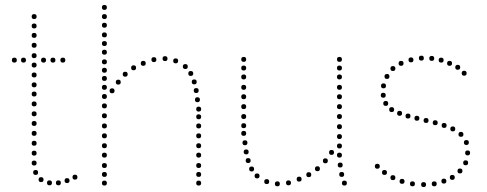

<svg xmlns="http://www.w3.org/2000/svg" viewBox="-20 -750 1969 776"><path d="M251 -10Q241 -10 241 -20Q241 -30 251 -30Q261 -30 261 -20Q261 -10 251 -10ZM118 -241Q108 -241 108 -251Q108 -261 118 -261Q128 -261 128 -251Q128 -241 118 -241ZM118 -201Q108 -201 108 -211Q108 -221 118 -221Q128 -221 128 -211Q128 -201 118 -201ZM118 -161Q108 -161 108 -171Q108 -181 118 -181Q128 -181 128 -171Q128 -161 118 -161ZM118 -121Q108 -121 108 -131Q108 -141 118 -141Q128 -141 128 -131Q128 -121 118 -121ZM118 -81Q108 -81 108 -91Q108 -101 118 -101Q128 -101 128 -91Q128 -81 118 -81ZM124 -43Q114 -43 114 -53Q114 -63 124 -63Q134 -63 134 -53Q134 -43 124 -43ZM146 -14Q136 -14 136 -24Q136 -34 146 -34Q156 -34 156 -24Q156 -14 146 -14ZM118 -557Q108 -557 108 -567Q108 -577 118 -577Q128 -577 128 -567Q128 -557 118 -557ZM118 -515Q108 -515 108 -525Q108 -535 118 -535Q128 -535 128 -525Q128 -515 118 -515ZM118 -477Q108 -477 108 -487Q108 -497 118 -497Q128 -497 128 -487Q128 -477 118 -477ZM118 -397Q108 -397 108 -407Q108 -417 118 -417Q128 -417 128 -407Q128 -397 118 -397ZM118 -360Q108 -360 108 -370Q108 -380 118 -380Q128 -380 128 -370Q128 -360 118 -360ZM118 -320Q108 -320 108 -330Q108 -340 118 -340Q128 -340 128 -330Q128 -320 118 -320ZM118 -280Q108 -280 108 -290Q108 -300 118 -300Q128 -300 128 -290Q128 -280 118 -280ZM118 -673Q108 -673 108 -683Q108 -693 118 -693Q128 -693 128 -683Q128 -673 118 -673ZM118 -635Q108 -635 108 -645Q108 -655 118 -655Q128 -655 128 -645Q128 -635 118 -635ZM118 -597Q108 -597 108 -607Q108 -617 118 -617Q128 -617 128 -607Q128 -597 118 -597ZM118 -437Q108 -437 108 -447Q108 -457 118 -457Q128 -457 128 -447Q128 -437 118 -437ZM180 -1Q170 -1 170 -11Q170 -21 180 -21Q190 -21 190 -11Q190 -1 180 -1ZM216 -1Q206 -1 206 -11Q206 -21 216 -21Q226 -21 226 -11Q226 -1 216 -1ZM283 -24Q273 -24 273 -34Q273 -44 283 -44Q293 -44 293 -34Q293 -24 283 -24ZM75 -497Q65 -497 65 -507Q65 -517 75 -517Q85 -517 85 -507Q85 -497 75 -497ZM38 -497Q28 -497 28 -507Q28 -517 38 -517Q48 -517 48 -507Q48 -497 38 -497ZM156 -497Q146 -497 146 -507Q146 -517 156 -517Q166 -517 166 -507Q166 -497 156 -497ZM194 -497Q184 -497 184 -507Q184 -517 194 -517Q204 -517 204 -507Q204 -497 194 -497ZM234 -497Q224 -497 224 -507Q224 -517 234 -517Q244 -517 244 -507Q244 -497 234 -497Z M402 -231Q392 -231 392 -241Q392 -251 402 -251Q412 -251 412 -241Q412 -231 402 -231ZM402 -191Q392 -191 392 -201Q392 -211 402 -211Q412 -211 412 -201Q412 -191 402 -191ZM402 -151Q392 -151 392 -161Q392 -171 402 -171Q412 -171 412 -161Q412 -151 402 -151ZM402 -113Q392 -113 392 -123Q392 -133 402 -133Q412 -133 412 -123Q412 -113 402 -113ZM402 -71Q392 -71 392 -81Q392 -91 402 -91Q412 -91 412 -81Q412 -71 402 -71ZM402 -35Q392 -35 392 -45Q392 -55 402 -55Q412 -55 412 -45Q412 -35 402 -35ZM402 0Q392 0 392 -10Q392 -20 402 -20Q412 -20 412 -10Q412 0 402 0ZM402 -490Q392 -490 392 -500Q392 -510 402 -510Q412 -510 412 -500Q412 -490 402 -490ZM402 -387Q392 -387 392 -397Q392 -407 402 -407Q412 -407 412 -397Q412 -387 402 -387ZM402 -350Q392 -350 392 -360Q392 -370 402 -370Q412 -370 412 -360Q412 -350 402 -350ZM402 -312Q392 -312 392 -322Q392 -332 402 -332Q412 -332 412 -322Q412 -312 402 -312ZM402 -272Q392 -272 392 -282Q392 -292 402 -292Q412 -292 412 -282Q412 -272 402 -272ZM402 -423Q392 -423 392 -433Q392 -443 402 -443Q412 -443 412 -433Q412 -423 402 -423ZM402 -456Q392 -456 392 -466Q392 -476 402 -476Q412 -476 412 -466Q412 -456 402 -456ZM783 -231Q773 -231 773 -241Q773 -251 783 -251Q793 -251 793 -241Q793 -231 783 -231ZM783 -191Q773 -191 773 -201Q773 -211 783 -211Q793 -211 793 -201Q793 -191 783 -191ZM783 -151Q773 -151 773 -161Q773 -171 783 -171Q793 -171 793 -161Q793 -151 783 -151ZM783 -113Q773 -113 773 -123Q773 -133 783 -133Q793 -133 793 -123Q793 -113 783 -113ZM783 -71Q773 -71 773 -81Q773 -91 783 -91Q793 -91 793 -81Q793 -71 783 -71ZM783 -35Q773 -35 773 -45Q773 -55 783 -55Q793 -55 793 -45Q793 -35 783 -35ZM783 0Q773 0 773 -10Q773 -20 783 -20Q793 -20 793 -10Q793 0 783 0ZM602 -499Q592 -499 592 -509Q592 -519 602 -519Q612 -519 612 -509Q612 -499 602 -499ZM647 -503Q637 -503 637 -513Q637 -523 647 -523Q657 -523 657 -513Q657 -503 647 -503ZM690 -494Q680 -494 680 -504Q680 -514 690 -514Q700 -514 700 -504Q700 -494 690 -494ZM729 -471Q719 -471 719 -481Q719 -491 729 -491Q739 -491 739 -481Q739 -471 729 -471ZM751 -443Q741 -443 741 -453Q741 -463 751 -463Q761 -463 761 -453Q761 -443 751 -443ZM773 -374Q763 -374 763 -384Q763 -394 773 -394Q783 -394 783 -384Q783 -374 773 -374ZM778 -337Q768 -337 768 -347Q768 -357 778 -357Q788 -357 788 -347Q788 -337 778 -337ZM765 -409Q755 -409 755 -419Q755 -429 765 -429Q775 -429 775 -419Q775 -409 765 -409ZM783 -299Q773 -299 773 -309Q773 -319 783 -319Q793 -319 793 -309Q793 -299 783 -299ZM559 -484Q549 -484 549 -494Q549 -504 559 -504Q569 -504 569 -494Q569 -484 559 -484ZM783 -268Q773 -268 773 -278Q773 -288 783 -288Q793 -288 793 -278Q793 -268 783 -268ZM520 -466Q510 -466 510 -476Q510 -486 520 -486Q530 -486 530 -476Q530 -466 520 -466ZM486 -440Q476 -440 476 -450Q476 -460 486 -460Q496 -460 496 -450Q496 -440 486 -440ZM458 -408Q448 -408 448 -418Q448 -428 458 -428Q468 -428 468 -418Q468 -408 458 -408ZM433 -373Q423 -373 423 -383Q423 -393 433 -393Q443 -393 443 -383Q443 -373 433 -373ZM402 -564Q392 -564 392 -574Q392 -584 402 -584Q412 -584 412 -574Q412 -564 402 -564ZM402 -529Q392 -529 392 -539Q392 -549 402 -549Q412 -549 412 -539Q412 -529 402 -529ZM402 -710Q392 -710 392 -720Q392 -730 402 -730Q412 -730 412 -720Q412 -710 402 -710ZM402 -673Q392 -673 392 -683Q392 -693 402 -693Q412 -693 412 -683Q412 -673 402 -673ZM402 -638Q392 -638 392 -648Q392 -658 402 -658Q412 -658 412 -648Q412 -638 402 -638ZM402 -599Q392 -599 392 -609Q392 -619 402 -619Q412 -619 412 -609Q412 -599 402 -599Z M1352 -289Q1362 -289 1362 -279Q1362 -269 1352 -269Q1342 -269 1342 -279Q1342 -289 1352 -289ZM1352 -329Q1362 -329 1362 -319Q1362 -309 1352 -309Q1342 -309 1342 -319Q1342 -329 1352 -329ZM1352 -369Q1362 -369 1362 -359Q1362 -349 1352 -349Q1342 -349 1342 -359Q1342 -369 1352 -369ZM1352 -407Q1362 -407 1362 -397Q1362 -387 1352 -387Q1342 -387 1342 -397Q1342 -407 1352 -407ZM1352 -449Q1362 -449 1362 -439Q1362 -429 1352 -429Q1342 -429 1342 -439Q1342 -449 1352 -449ZM1352 -485Q1362 -485 1362 -475Q1362 -465 1352 -465Q1342 -465 1342 -475Q1342 -485 1352 -485ZM1352 -520Q1362 -520 1362 -510Q1362 -500 1352 -500Q1342 -500 1342 -510Q1342 -520 1352 -520ZM1372 -20Q1382 -20 1382 -10Q1382 0 1372 0Q1362 0 1362 -10Q1362 -20 1372 -20ZM1352 -133Q1362 -133 1362 -123Q1362 -113 1352 -113Q1342 -113 1342 -123Q1342 -133 1352 -133ZM1352 -170Q1362 -170 1362 -160Q1362 -150 1352 -150Q1342 -150 1342 -160Q1342 -170 1352 -170ZM1352 -208Q1362 -208 1362 -198Q1362 -188 1352 -188Q1342 -188 1342 -198Q1342 -208 1352 -208ZM1352 -248Q1362 -248 1362 -238Q1362 -228 1352 -228Q1342 -228 1342 -238Q1342 -248 1352 -248ZM1355 -93Q1365 -93 1365 -83Q1365 -73 1355 -73Q1345 -73 1345 -83Q1345 -93 1355 -93ZM1361 -55Q1371 -55 1371 -45Q1371 -35 1361 -35Q1351 -35 1351 -45Q1351 -55 1361 -55ZM965 -289Q975 -289 975 -279Q975 -269 965 -269Q955 -269 955 -279Q955 -289 965 -289ZM965 -329Q975 -329 975 -319Q975 -309 965 -309Q955 -309 955 -319Q955 -329 965 -329ZM965 -369Q975 -369 975 -359Q975 -349 965 -349Q955 -349 955 -359Q955 -369 965 -369ZM965 -407Q975 -407 975 -397Q975 -387 965 -387Q955 -387 955 -397Q955 -407 965 -407ZM965 -449Q975 -449 975 -439Q975 -429 965 -429Q955 -429 955 -439Q955 -449 965 -449ZM965 -485Q975 -485 975 -475Q975 -465 965 -465Q955 -465 955 -475Q955 -485 965 -485ZM965 -520Q975 -520 975 -510Q975 -500 965 -500Q955 -500 955 -510Q955 -520 965 -520ZM1146 -21Q1156 -21 1156 -11Q1156 -1 1146 -1Q1136 -1 1136 -11Q1136 -21 1146 -21ZM1101 -17Q1111 -17 1111 -7Q1111 3 1101 3Q1091 3 1091 -7Q1091 -17 1101 -17ZM1058 -26Q1068 -26 1068 -16Q1068 -6 1058 -6Q1048 -6 1048 -16Q1048 -26 1058 -26ZM1019 -49Q1029 -49 1029 -39Q1029 -29 1019 -29Q1009 -29 1009 -39Q1009 -49 1019 -49ZM997 -77Q1007 -77 1007 -67Q1007 -57 997 -57Q987 -57 987 -67Q987 -77 997 -77ZM975 -146Q985 -146 985 -136Q985 -126 975 -126Q965 -126 965 -136Q965 -146 975 -146ZM970 -183Q980 -183 980 -173Q980 -163 970 -163Q960 -163 960 -173Q960 -183 970 -183ZM983 -111Q993 -111 993 -101Q993 -91 983 -91Q973 -91 973 -101Q973 -111 983 -111ZM965 -221Q975 -221 975 -211Q975 -201 965 -201Q955 -201 955 -211Q955 -221 965 -221ZM1189 -36Q1199 -36 1199 -26Q1199 -16 1189 -16Q1179 -16 1179 -26Q1179 -36 1189 -36ZM965 -252Q975 -252 975 -242Q975 -232 965 -232Q955 -232 955 -242Q955 -252 965 -252ZM1228 -54Q1238 -54 1238 -44Q1238 -34 1228 -34Q1218 -34 1218 -44Q1218 -54 1228 -54ZM1263 -78Q1273 -78 1273 -68Q1273 -58 1263 -58Q1253 -58 1253 -68Q1253 -78 1263 -78ZM1295 -110Q1305 -110 1305 -100Q1305 -90 1295 -90Q1285 -90 1285 -100Q1285 -110 1295 -110ZM1320 -144Q1330 -144 1330 -134Q1330 -124 1320 -124Q1310 -124 1310 -134Q1310 -144 1320 -144Z M1683 -505Q1673 -505 1673 -515Q1673 -525 1683 -525Q1693 -525 1693 -515Q1693 -505 1683 -505ZM1725 -504Q1715 -504 1715 -514Q1715 -524 1725 -524Q1735 -524 1735 -514Q1735 -504 1725 -504ZM1763 -497Q1753 -497 1753 -507Q1753 -517 1763 -517Q1773 -517 1773 -507Q1773 -497 1763 -497ZM1797 -484Q1787 -484 1787 -494Q1787 -504 1797 -504Q1807 -504 1807 -494Q1807 -484 1797 -484ZM1856 -444Q1846 -444 1846 -454Q1846 -464 1856 -464Q1866 -464 1866 -454Q1866 -444 1856 -444ZM1641 -498Q1631 -498 1631 -508Q1631 -518 1641 -518Q1651 -518 1651 -508Q1651 -498 1641 -498ZM1601 -484Q1591 -484 1591 -494Q1591 -504 1601 -504Q1611 -504 1611 -494Q1611 -484 1601 -484ZM1568 -463Q1558 -463 1558 -473Q1558 -483 1568 -483Q1578 -483 1578 -473Q1578 -463 1568 -463ZM1544 -431Q1534 -431 1534 -441Q1534 -451 1544 -451Q1554 -451 1554 -441Q1554 -431 1544 -431ZM1530 -393Q1520 -393 1520 -403Q1520 -413 1530 -413Q1540 -413 1540 -403Q1540 -393 1530 -393ZM1692 -14Q1702 -14 1702 -4Q1702 6 1692 6Q1682 6 1682 -4Q1682 -14 1692 -14ZM1735 -17Q1745 -17 1745 -7Q1745 3 1735 3Q1725 3 1725 -7Q1725 -17 1735 -17ZM1774 -28Q1784 -28 1784 -18Q1784 -8 1774 -8Q1764 -8 1764 -18Q1764 -28 1774 -28ZM1808 -43Q1818 -43 1818 -33Q1818 -23 1808 -23Q1798 -23 1798 -33Q1798 -43 1808 -43ZM1839 -69Q1849 -69 1849 -59Q1849 -49 1839 -49Q1829 -49 1829 -59Q1829 -69 1839 -69ZM1870 -142Q1880 -142 1880 -132Q1880 -122 1870 -122Q1860 -122 1860 -132Q1860 -142 1870 -142ZM1865 -184Q1875 -184 1875 -174Q1875 -164 1865 -164Q1855 -164 1855 -174Q1855 -184 1865 -184ZM1862 -102Q1872 -102 1872 -92Q1872 -82 1862 -82Q1852 -82 1852 -92Q1852 -102 1862 -102ZM1843 -217Q1853 -217 1853 -207Q1853 -197 1843 -197Q1833 -197 1833 -207Q1833 -217 1843 -217ZM1647 -17Q1657 -17 1657 -7Q1657 3 1647 3Q1637 3 1637 -7Q1637 -17 1647 -17ZM1605 -27Q1615 -27 1615 -17Q1615 -7 1605 -7Q1595 -7 1595 -17Q1595 -27 1605 -27ZM1568 -42Q1578 -42 1578 -32Q1578 -22 1568 -22Q1558 -22 1558 -32Q1558 -42 1568 -42ZM1534 -63Q1544 -63 1544 -53Q1544 -43 1534 -43Q1524 -43 1524 -53Q1524 -63 1534 -63ZM1505 -88Q1515 -88 1515 -78Q1515 -68 1505 -68Q1495 -68 1495 -78Q1495 -88 1505 -88ZM1810 -239Q1820 -239 1820 -229Q1820 -219 1810 -219Q1800 -219 1800 -229Q1800 -239 1810 -239ZM1775 -253Q1785 -253 1785 -243Q1785 -233 1775 -233Q1765 -233 1765 -243Q1765 -253 1775 -253ZM1739 -264Q1749 -264 1749 -254Q1749 -244 1739 -244Q1729 -244 1729 -254Q1729 -264 1739 -264ZM1702 -273Q1712 -273 1712 -263Q1712 -253 1702 -253Q1692 -253 1692 -263Q1692 -273 1702 -273ZM1665 -282Q1675 -282 1675 -272Q1675 -262 1665 -262Q1655 -262 1655 -272Q1655 -282 1665 -282ZM1629 -291Q1639 -291 1639 -281Q1639 -271 1629 -271Q1619 -271 1619 -281Q1619 -291 1629 -291ZM1595 -302Q1605 -302 1605 -292Q1605 -282 1595 -282Q1585 -282 1585 -292Q1585 -302 1595 -302ZM1563 -317Q1573 -317 1573 -307Q1573 -297 1563 -297Q1553 -297 1553 -307Q1553 -317 1563 -317ZM1529 -375Q1539 -375 1539 -365Q1539 -355 1529 -355Q1519 -355 1519 -365Q1519 -375 1529 -375ZM1539 -342Q1549 -342 1549 -332Q1549 -322 1539 -322Q1529 -322 1529 -332Q1529 -342 1539 -342ZM1830 -468Q1820 -468 1820 -478Q1820 -488 1830 -488Q1840 -488 1840 -478Q1840 -468 1830 -468Z"/></svg>

Font: Raleway Dots 
Style: Regular
Weight: 400
Version: Version 1.000